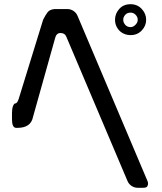

<svg xmlns="http://www.w3.org/2000/svg" viewBox="-20 -790 768 913"><path d="M185 -696 69 -320Q62 -298 52 -298Q47 -298 42 -286Q37 -273 37 -254V-223Q37 -182 57 -182H63Q127 -182 137 -234L241 -605Q247 -633 267 -633Q289 -633 296 -614L586 70Q592 85 605.5 94Q619 103 635 103H660Q676 103 680 96.5Q684 90 684 84Q684 77 681 70L349 -714Q343 -729 329.5 -738Q316 -747 300 -747H240Q217 -745 207 -732.5Q197 -720 185 -696ZM551 -641Q572 -623 601 -623Q633 -623 654 -645Q675 -667 675 -696Q675 -725 654 -747.5Q633 -770 601 -770Q567 -770 547 -747.5Q527 -725 527 -696Q527 -664 551 -641ZM601 -661Q585 -661 575.5 -672Q566 -683 566 -696Q566 -709 575.5 -719.5Q585 -730 601 -730Q615 -730 625 -719.5Q635 -709 635 -696Q635 -683 624 -672Q613 -661 601 -661Z"/></svg>

Font: WDXL Lubrifont TC
Style: Regular
Weight: 400
Designer: [WDXL Lubrifont] Copyright 2020-2022 (c) NightFurySL2001, Skr-ZERO; [ZCOOL QingKe HuangYou] Copyright 2018-2022 (c) The 
Version: Version 2.001;hotconv 1.1.1;makeotfexe 2.6.0